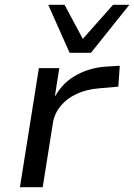

<svg xmlns="http://www.w3.org/2000/svg" viewBox="-20 -780 559 800"><path d="M63 0 142 -496H227L209 -381H211Q243 -438 301.5 -469Q360 -500 430 -503L479 -506L473 -419L393 -412Q341 -408 300 -389Q259 -370 233.5 -339.5Q208 -309 201 -271L158 0ZM270 -560 181 -760H249L325 -618L451 -760H519L359 -560Z"/></svg>

Font: Nunito Sans 7pt SemiExpanded
Style: Italic
Weight: 400
Width: 6
Italic angle: -9°
Designer: Vernon Adams
Foundry: Vernon Adams
Version: Version 3.101;gftools[0.9.27]